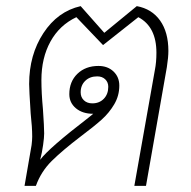

<svg xmlns="http://www.w3.org/2000/svg" viewBox="-20 -606 624 626"><path d="M529 -440Q529 -419 524 -387L456 0H418L485 -378Q490 -403 490 -434Q490 -519 431 -550L316 -459L229 -550Q174 -524 144.5 -470.5Q115 -417 115 -345Q115 -303 120 -250Q124 -192 124 -171Q124 -158 120.5 -133Q117 -108 111 -85Q139 -123 268 -222Q269 -223 284 -235Q249 -235 227.5 -253Q206 -271 206 -299Q206 -340 232.5 -365.5Q259 -391 301 -391Q331 -391 350 -373Q369 -355 369 -327Q369 -294 352.5 -266Q336 -238 311.5 -216Q287 -194 243 -161Q184 -116 149 -81.5Q114 -47 97 0H60L83 -133Q85 -149 85 -161Q85 -191 80 -236Q75 -314 75 -332Q75 -427 121.5 -498Q168 -569 243 -586L320 -499L426 -586Q475 -577 502 -539Q529 -501 529 -440ZM333 -323Q333 -338 323 -347.5Q313 -357 297 -357Q273 -357 258 -342.5Q243 -328 243 -305Q243 -289 253.5 -279Q264 -269 281 -269Q304 -269 318.5 -284Q333 -299 333 -323Z"/></svg>

Font: Sarabun Thin
Style: Italic
Weight: 250
Italic angle: -10°
Designer: Suppakit Chalermlarp | Katatrad Co.,Ltd.
Foundry: Cadson Demak Co.,Ltd.
Version: Version 1.000; ttfautohint (v1.6)